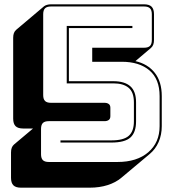

<svg xmlns="http://www.w3.org/2000/svg" viewBox="-20 -750 787 889"><path d="M77 119Q53 119 42 108Q31 97 31 73V-44Q31 -57 34.5 -66Q38 -75 45 -81L133 -155H87Q63 -155 52 -166Q41 -177 41 -201V-575Q41 -588 44.5 -597Q48 -606 55 -612L184 -721Q189 -725 197.5 -727.5Q206 -730 216 -730H647Q671 -730 682 -719Q693 -708 693 -684V-565Q693 -552 689.5 -543Q686 -534 679 -528L607 -467Q664 -454 696.5 -413Q729 -372 729 -305V-166Q729 -126 714.5 -92.5Q700 -59 672 -36L542 73Q516 95 478.5 107Q441 119 395 119ZM524 0Q614 0 666.5 -45Q719 -90 719 -166V-305Q719 -384 672 -424Q625 -464 544 -464H407V-529H647Q666 -529 674.5 -537.5Q683 -546 683 -565V-684Q683 -703 674.5 -711.5Q666 -720 647 -720H216Q197 -720 188.5 -711.5Q180 -703 180 -684V-310Q180 -291 188.5 -282.5Q197 -274 216 -274H464Q476 -274 483.5 -268.5Q491 -263 491 -251V-212Q491 -200 483.5 -194.5Q476 -189 464 -189H206Q187 -189 178.5 -180.5Q170 -172 170 -153V-36Q170 -17 178.5 -8.5Q187 0 206 0ZM260 -90V-100H496Q552 -100 576 -121Q600 -142 600 -188V-276Q600 -323 575.5 -343.5Q551 -364 505 -364H289V-630H593V-620H299V-374H505Q557 -374 583.5 -350.5Q610 -327 610 -276V-188Q610 -137 584 -113.5Q558 -90 496 -90Z"/></svg>

Font: Bungee Shade
Style: Regular
Weight: 400
Designer: David Jonathan Ross
Foundry: David Jonathan Ross
Version: Version 1.001;PS 1.0;hotconv 1.0.72;makeotf.lib2.5.5900